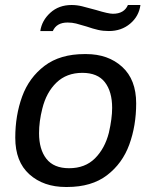

<svg xmlns="http://www.w3.org/2000/svg" viewBox="-20 -737 616 767"><path d="M524 -324Q524 -235 496.5 -159.5Q469 -84 407.5 -37Q346 10 248 10H243Q154 10 97.5 -40.5Q41 -91 41 -187Q41 -276 68.5 -351.5Q96 -427 158 -474Q220 -521 318 -521H324Q412 -521 468 -470Q524 -419 524 -324ZM149 -303Q136 -252 136 -205Q136 -140 165.5 -102.5Q195 -65 256 -65Q320 -65 359.5 -104.5Q399 -144 415 -207Q428 -264 428 -306Q428 -371 399 -408.5Q370 -446 309 -446Q246 -446 205.5 -407Q165 -368 149 -303ZM415 -613Q392 -613 372 -617.5Q352 -622 326 -631Q300 -639 284 -643Q268 -647 250 -647Q206 -647 191 -613H141Q147 -655 181 -686Q215 -717 266 -717Q287 -717 307.5 -712Q328 -707 364 -697Q413 -682 431 -682Q476 -682 491 -717H541Q535 -672 500 -642.5Q465 -613 415 -613Z"/></svg>

Font: Chivo
Style: Italic
Weight: 400
Italic angle: -8.05°
Designer: Hector Gatti
Foundry: Omnibus-Type
Version: Version 1.007